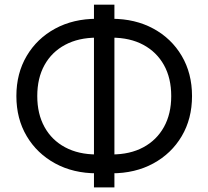

<svg xmlns="http://www.w3.org/2000/svg" viewBox="-20 -779 901 830"><path d="M398.4 -29.8Q296.9 -29.8 218.5 -72.5Q140.1 -115.2 95.5 -190.4Q50.8 -265.6 50.8 -363.8Q50.8 -461.9 95.5 -537.4Q140.1 -612.8 218.5 -655.3Q296.9 -697.8 398.4 -697.8H462.9Q564.5 -697.8 642.8 -655.3Q721.2 -612.8 765.6 -537.4Q810.1 -461.9 810.1 -363.8Q810.1 -265.6 765.6 -190.4Q721.2 -115.2 642.8 -72.5Q564.5 -29.8 462.9 -29.8ZM398.4 -111.3H462.9Q542 -111.3 599.6 -142.3Q657.2 -173.3 688.7 -230Q720.2 -286.6 720.2 -363.8Q720.2 -441.4 688.7 -497.8Q657.2 -554.2 599.6 -585.2Q542 -616.2 462.9 -616.2H398.4Q319.3 -616.2 261.5 -585.2Q203.6 -554.2 172.4 -497.8Q141.1 -441.4 141.1 -363.8Q141.1 -286.6 172.4 -230Q203.6 -173.3 261.5 -142.3Q319.3 -111.3 398.4 -111.3ZM386.2 31.2V-758.8H474.6V31.2Z"/></svg>

Font: Inter 24pt
Style: Regular
Weight: 400
Designer: Rasmus Andersson
Foundry: rsms
Version: Version 4.001;git-66647c0bb